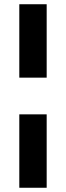

<svg xmlns="http://www.w3.org/2000/svg" viewBox="-20 -756 311 905"><path d="M71 -390V-736H200V-390ZM71 129V-217H200V129Z"/></svg>

Font: Wix Madefor Text
Style: Bold
Weight: 700
Designer: Dalton Maag Ltd
Foundry: Dalton Maag Ltd
Version: Version 3.100